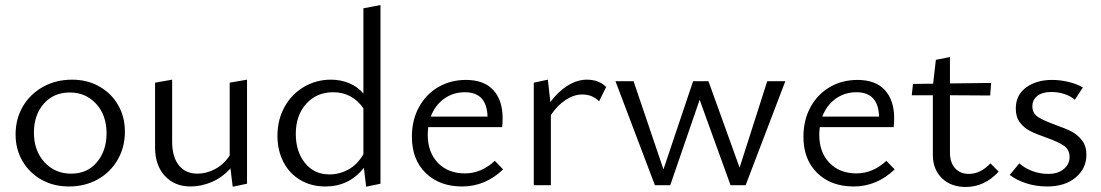

<svg xmlns="http://www.w3.org/2000/svg" viewBox="-20 -737 4383 764"><path d="M42 -202Q42 -264 71 -313.5Q100 -363 151.5 -391.5Q203 -420 267 -420Q327 -420 375 -393Q423 -366 450 -319Q477 -272 477 -213Q477 -151 448 -101Q419 -51 368.5 -23Q318 5 254 5Q193 5 145 -22Q97 -49 69.5 -96Q42 -143 42 -202ZM404 -206Q404 -279 362.5 -324Q321 -369 258 -369Q193 -369 154 -324Q115 -279 115 -210Q115 -137 157 -91.5Q199 -46 263 -46Q328 -46 366 -92Q404 -138 404 -206Z M963 -420V-6L906 6L897 -67Q865 -31 823 -13Q781 5 738 5Q675 5 636 -37Q597 -79 597 -151V-408L665 -420V-173Q665 -113 691.5 -79.5Q718 -46 766 -46Q801 -46 835.5 -64Q870 -82 894 -118V-408Z M1494 -717V-6L1437 6L1428 -69Q1369 5 1275 5Q1218 5 1174.5 -21Q1131 -47 1107.5 -93Q1084 -139 1084 -197Q1084 -260 1112 -311Q1140 -362 1189 -391Q1238 -420 1297 -420Q1336 -420 1369.5 -406Q1403 -392 1426 -365V-704ZM1426 -123V-306Q1405 -337 1374.5 -353.5Q1344 -370 1306 -370Q1240 -370 1198.5 -324Q1157 -278 1157 -204Q1157 -134 1193.5 -88.5Q1230 -43 1291 -43Q1330 -43 1365.5 -62Q1401 -81 1426 -123Z M1982 -63Q1911 5 1819 5Q1729 5 1674 -48.5Q1619 -102 1619 -193Q1619 -259 1647 -310.5Q1675 -362 1724 -390.5Q1773 -419 1834 -419Q1906 -419 1943 -378.5Q1980 -338 1980 -267Q1980 -243 1978 -231H1684Q1682 -211 1682 -201Q1682 -131 1722.5 -89Q1763 -47 1830 -47Q1895 -47 1949 -97ZM1694 -273H1920Q1917 -370 1830 -370Q1783 -370 1747 -344Q1711 -318 1694 -273Z M2392 -391 2364 -334Q2337 -361 2297 -361Q2264 -361 2231 -339.5Q2198 -318 2172 -279V0H2104V-408L2160 -420L2170 -331Q2201 -373 2239 -396.5Q2277 -420 2315 -420Q2363 -420 2392 -391Z M3105 -414 2947 0H2887L2764 -340L2647 0H2586L2429 -414H2501L2620 -63L2738 -414H2799L2923 -70L3033 -414Z M3540 -63Q3469 5 3377 5Q3287 5 3232 -48.5Q3177 -102 3177 -193Q3177 -259 3205 -310.5Q3233 -362 3282 -390.5Q3331 -419 3392 -419Q3464 -419 3501 -378.5Q3538 -338 3538 -267Q3538 -243 3536 -231H3242Q3240 -211 3240 -201Q3240 -131 3280.5 -89Q3321 -47 3388 -47Q3453 -47 3507 -97ZM3252 -273H3478Q3475 -370 3388 -370Q3341 -370 3305 -344Q3269 -318 3252 -273Z M3954 -54Q3897 7 3823 7Q3764 7 3728 -28Q3692 -63 3692 -120V-358H3608L3613 -403L3693 -404L3704 -499L3760 -510V-405L3924 -407L3920 -357L3760 -358V-131Q3760 -90 3780.5 -67.5Q3801 -45 3835 -45Q3882 -45 3921 -87Z M3998 -41 4036 -87Q4057 -68 4087.5 -56.5Q4118 -45 4151 -45Q4189 -45 4212.5 -64Q4236 -83 4236 -112Q4236 -142 4213 -157.5Q4190 -173 4142 -190Q4104 -203 4079.5 -215.5Q4055 -228 4038.5 -249.5Q4022 -271 4022 -305Q4022 -359 4063 -389Q4104 -419 4166 -419Q4199 -419 4232 -411Q4265 -403 4289 -389L4257 -340Q4240 -355 4215 -363Q4190 -371 4163 -371Q4128 -371 4108 -355.5Q4088 -340 4088 -314Q4088 -286 4110.5 -271.5Q4133 -257 4180 -240Q4220 -226 4244 -213.5Q4268 -201 4285.5 -178.5Q4303 -156 4303 -121Q4303 -67 4260.5 -31Q4218 5 4147 5Q4102 5 4062.5 -8Q4023 -21 3998 -41Z"/></svg>

Font: Ysabeau
Style: Regular
Weight: 400
Designer: Christian Thalmann (Catharsis Fonts)
Version: Version 0.003